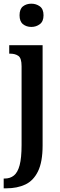

<svg xmlns="http://www.w3.org/2000/svg" viewBox="-30 -781 328 1041"><path d="M140 -635Q113 -635 94.5 -650Q76 -665 76 -698Q76 -732 94.5 -746.5Q113 -761 140 -761Q166 -761 186 -746.5Q206 -732 206 -698Q206 -665 186 -650Q166 -635 140 -635ZM-10 240V187H-4Q25 187 45.5 170.5Q66 154 76.5 114.5Q87 75 87 5V-422Q87 -466 69.5 -478Q52 -490 26 -490H20V-536H201V8Q201 97 176 148Q151 199 107 219.5Q63 240 5 240Z"/></svg>

Font: Noto Serif Khmer ExtraCondensed SemiBold
Style: Regular
Weight: 600
Width: 2
Designer: Danh Hong and the Monotype Design Team
Foundry: Monotype Imaging Inc.
Version: Version 2.004; ttfautohint (v1.8.4.7-5d5b)